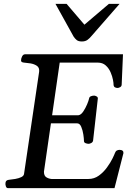

<svg xmlns="http://www.w3.org/2000/svg" viewBox="-20 -974 693 994"><path d="M201.2 -335.4V-377.4H386.2Q399.4 -379.4 410.9 -396.5Q422.4 -413.6 430.7 -433.3Q439 -453.1 440.9 -462.9Q442.4 -472.7 450.9 -475.8Q459.5 -479 467.3 -479Q472.7 -479 480.2 -474.9Q487.8 -470.7 486.3 -462.4L461.9 -246.1Q460.4 -237.8 452.4 -233.6Q444.3 -229.5 439 -229.5Q431.2 -229.5 422.6 -232.9Q414.1 -236.3 414.6 -245.6Q414.6 -256.3 411.4 -277.8Q408.2 -299.3 400.6 -317.4Q393.1 -335.4 379.4 -335.4ZM289.1 -649.9 207.5 -85Q207.5 -64 219.7 -56.4Q231.9 -48.8 246.6 -47.4H437.5Q467.8 -47.4 491.9 -64.9Q516.1 -82.5 533.9 -107.2Q551.8 -131.8 562.3 -153.3Q572.8 -174.8 575.2 -182.1Q578.6 -191.4 585 -194.8Q591.3 -198.2 599.1 -198.2Q619.6 -198.2 619.1 -181.6L572.8 0H21.5Q13.2 0 10.3 -9.8Q7.3 -19.5 8.3 -24.9Q8.3 -41 24.9 -43Q41 -44.4 59.1 -47.6Q77.1 -50.8 90.3 -57.1Q103.5 -63.5 104.5 -74.2L182.6 -602.5Q185.1 -623.5 171.1 -633.1Q157.2 -642.6 137.9 -645.8Q118.7 -648.9 104 -649.9Q88.9 -651.4 88.9 -660.6Q88.9 -671.4 94.5 -682.1Q100.1 -692.9 109.4 -692.9H616.7L609.9 -535.2Q609.4 -526.9 601.8 -522.7Q594.2 -518.6 588.9 -518.6Q581.1 -518.6 575 -522Q568.8 -525.4 567.9 -534.7Q568.4 -542 564.9 -560.5Q561.5 -579.1 552.5 -599.9Q543.5 -620.6 527.3 -635.3Q511.2 -649.9 485.8 -649.9ZM403.8 -759.3Q386.2 -759.3 377.2 -766.6Q368.2 -773.9 361.3 -784.2L267.1 -954.1H324.7L417 -846.2L543.9 -954.1H599.1L454.6 -788.6Q444.8 -776.4 433.3 -767.8Q421.9 -759.3 403.8 -759.3Z"/></svg>

Font: Gelasio
Style: Italic
Weight: 400
Italic angle: -8.5°
Designer: Eben Sorkin
Foundry: Eben Sorkin
Version: Version 1.008